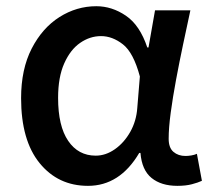

<svg xmlns="http://www.w3.org/2000/svg" viewBox="-20 -584 682 618"><path d="M263.2 14.2Q167 14.2 107.4 -59.1Q47.9 -132.3 47.9 -268.1Q47.9 -361.3 82 -427.7Q116.2 -494.1 171.4 -529.1Q226.6 -564 290 -564Q340.3 -564 385.3 -533.4Q430.2 -502.9 454.1 -431.2H458L479 -550.8H592.8Q581.5 -498.5 569.3 -440.9Q557.1 -383.3 546.6 -326.9Q536.1 -270.5 529.5 -221.4Q522.9 -172.4 522.9 -137.2Q522.9 -108.4 538.3 -95.2Q553.7 -82 577.1 -82Q585.9 -82 595.9 -83.7Q606 -85.4 613.8 -88.9L629.9 -2Q617.2 3.9 597.7 9Q578.1 14.2 550.8 14.2Q499 14.2 467.8 -11.2Q436.5 -36.6 432.1 -91.8H428.2Q365.7 14.2 263.2 14.2ZM288.1 -83Q320.3 -83 349.9 -103.8Q379.4 -124.5 399.2 -159.4Q418.9 -194.3 421.9 -236.8L430.2 -337.9Q409.7 -414.6 375.7 -441.2Q341.8 -467.8 305.2 -467.8Q269.5 -467.8 238 -446Q206.5 -424.3 186.8 -380.1Q167 -335.9 167 -269Q167 -178.2 199.5 -130.6Q231.9 -83 288.1 -83Z"/></svg>

Font: Source Han Sans CN Medium
Style: Regular
Weight: 500
Designer: Ryoko NISHIZUKA  (kana, bopomofo & ideographs); Paul D. Hunt (Latin, Greek & Cyrillic); Sandoll Communications , Soo-you
Foundry: Adobe
Version: Version 2.004;hotconv 1.0.118;makeotfexe 2.5.65603